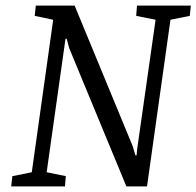

<svg xmlns="http://www.w3.org/2000/svg" viewBox="-20 -668 704 688"><path d="M20.2 0 24.2 -36.8 93.9 -50.8 170.6 -597.2 104.4 -611.2 108.3 -648H247.4L455.1 -145.3L465.4 -111.2H469.4L471.7 -135.1L537.5 -597.2L468 -611.2L470.9 -648H663.8L660.1 -611.2L590.8 -597.2L506.8 0H432.9L228 -495.4L218.9 -529.1H214.7L147.2 -50.8L215.8 -36.8L212.8 0Z"/></svg>

Font: Faustina Light
Style: Italic
Weight: 300
Italic angle: -8°
Designer: Alfonso Garcia
Foundry: http://www.omnibus-type.com
Version: Version 1.200